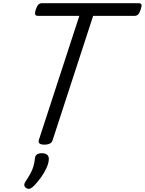

<svg xmlns="http://www.w3.org/2000/svg" viewBox="-20 -895 911 1208"><path d="M259 15Q217 15 224 -13L479 -795H220Q205 -795 201.5 -804Q198 -813 205 -835Q213 -858 222 -866.5Q231 -875 246 -875H851Q866 -875 869.5 -866.5Q873 -858 865 -835Q858 -813 849 -804Q840 -795 825 -795H566L311 -13Q307 1 294 8Q281 15 259 15ZM146 289Q134 281 133 270.5Q132 260 140 248Q158 221 170.5 198.5Q183 176 190 153Q197 130 200 100Q202 83 213.5 76Q225 69 244 69Q267 69 278 80Q289 91 287 110Q285 135 271.5 164Q258 193 238 221Q218 249 195 273Q182 286 170.5 291Q159 296 146 289Z"/></svg>

Font: Playwrite DK Loopet
Style: Regular
Weight: 400
Designer: Veronika Burian, José Scaglione
Foundry: TypeTogether
Version: Version 1.002